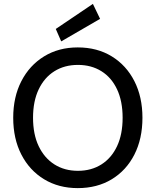

<svg xmlns="http://www.w3.org/2000/svg" viewBox="-20 -956 801 988"><path d="M380 12Q282 12 207 -33.5Q132 -79 90 -160.5Q48 -242 48 -350Q48 -457 90 -538.5Q132 -620 207 -666Q282 -712 380 -712Q480 -712 555 -666Q630 -620 671.5 -538.5Q713 -457 713 -350Q713 -242 671.5 -160.5Q630 -79 555 -33.5Q480 12 380 12ZM381 -77Q450 -77 502 -110Q554 -143 582.5 -204Q611 -265 611 -350Q611 -435 582.5 -496Q554 -557 502 -589.5Q450 -622 381 -622Q312 -622 260 -589.5Q208 -557 179 -496Q150 -435 150 -350Q150 -265 179 -204Q208 -143 260 -110Q312 -77 381 -77ZM295 -743 267 -807 458 -936 495 -859Z"/></svg>

Font: DM Sans 11pt Medium
Style: Regular
Weight: 500
Version: Version 4.004;gftools[0.9.30]